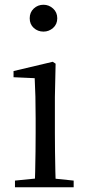

<svg xmlns="http://www.w3.org/2000/svg" viewBox="-20 -788 372 808"><path d="M43 0V-28L153 -39H184L290 -28V0ZM126 0Q127 -24 128 -65Q129 -106 129.5 -150.5Q130 -195 130 -229V-289Q130 -340 129 -381Q128 -422 126 -459L37 -463V-489L202 -528L214 -520L211 -380V-229Q211 -195 211.5 -150.5Q212 -106 213 -65Q214 -24 215 0ZM163 -655Q139 -655 122 -670.5Q105 -686 105 -711Q105 -736 122 -752Q139 -768 163 -768Q186 -768 203.5 -752Q221 -736 221 -711Q221 -686 203.5 -670.5Q186 -655 163 -655Z"/></svg>

Font: Noto Serif KR
Style: Regular
Weight: 400
Designer: Ryoko NISHIZUKA  (kana & ideographs); Frank Grießhammer (Latin, Greek & Cyrillic); Wenlong ZHANG  (bopomofo); Sandoll Co
Foundry: Adobe
Version: Version 2.003-H1;hotconv 1.1.1;makeotfexe 2.6.0